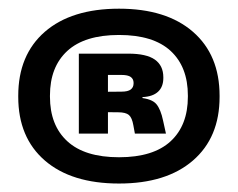

<svg xmlns="http://www.w3.org/2000/svg" viewBox="-20 -670 548 442"><path d="M254 -247.5Q144.5 -247.5 83.2 -300.5Q22 -353.5 22 -447V-449.5Q22 -543.5 83.2 -596.8Q144.5 -650 254 -650Q363 -650 424.2 -596.8Q485.5 -543.5 485.5 -449.5V-447Q485.5 -353.5 424.2 -300.5Q363 -247.5 254 -247.5ZM254 -308Q333 -308 372.8 -344.8Q412.5 -381.5 412.5 -447.5V-450Q412.5 -516 372.8 -552.8Q333 -589.5 254 -589.5Q175 -589.5 135 -552.8Q95 -516 95 -450V-447.5Q95 -381.5 135 -344.8Q175 -308 254 -308ZM290.5 -362.5 287 -381.5Q284 -399 276.8 -405.2Q269.5 -411.5 252 -411.5L202 -412V-458.5L259.5 -459Q274.5 -459 281 -464Q287.5 -469 287.5 -478V-479.5Q287.5 -488 281 -492.8Q274.5 -497.5 259.5 -497.5H202V-546.5H275.5Q317 -546.5 336.5 -532.8Q356 -519 356 -492V-490.5Q356 -470 343.8 -458.8Q331.5 -447.5 308 -446.5V-437L301.5 -445Q329.5 -442.5 339.8 -430.5Q350 -418.5 355.5 -392L362 -362.5ZM161.5 -362.5V-546.5H228.5V-436.5V-416.5V-362.5Z"/></svg>

Font: Anek Latin Expanded ExtraBold
Style: Regular
Weight: 800
Width: 7
Designer: Yesha Goshar
Foundry: Ek Type
Version: Version 1.003